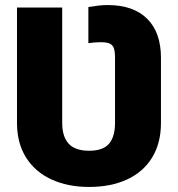

<svg xmlns="http://www.w3.org/2000/svg" viewBox="-20 -737 710 767"><path d="M47.9 -246.1V-707H228.5V-246.1Q228.5 -191.4 254.2 -163.1Q279.8 -134.8 335.9 -134.8Q391.6 -134.8 415.5 -162.8Q439.5 -190.9 439.5 -246.1V-505.9Q439.5 -531.2 434.8 -544.4Q430.2 -557.6 418.2 -563Q406.2 -568.4 381.8 -568.4Q358.9 -568.4 333 -564.5V-709Q357.4 -712.9 374.5 -714.8Q391.6 -716.8 410.2 -716.8Q512.7 -716.8 567.9 -662.1Q623 -607.4 623 -505.9V-246.1Q623 -165.5 587.9 -107.9Q552.7 -50.3 488 -20.3Q423.3 9.8 335.9 9.8Q250.5 9.8 185.3 -20.3Q120.1 -50.3 84 -107.9Q47.9 -165.5 47.9 -246.1Z"/></svg>

Font: Pretendard JP Black
Style: Regular
Weight: 900
Designer: Base glyphs from Inter by Rasmus Andersson; Hangeul glyphs from Noto Sans CJK(Source Han Sans) by Jang Soo-young and Kan
Foundry: Kil Hyung-jin
Version: Version 1.309